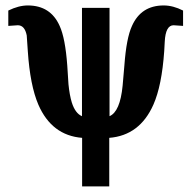

<svg xmlns="http://www.w3.org/2000/svg" viewBox="-20 -475 707 701"><path d="M648.4 -380.4Q620.1 -382.8 613.8 -382.8Q584.5 -382.8 581.5 -322.8Q580.6 -310.1 579.6 -288.6Q570.8 -162.1 540 -92.8Q490.2 19.5 378.9 28.3V205.6H279.8V28.3Q168.9 19.5 120.1 -92.8Q89.8 -163.1 81.5 -288.6Q79.1 -316.9 77.6 -345.7Q70.3 -382.8 44.9 -382.8Q38.6 -382.8 10.3 -380.4V-436.5Q48.3 -455.1 81.5 -455.1Q164.6 -455.1 197.8 -380.4Q218.3 -335.9 225.6 -235.8Q228 -201.7 230 -167.5Q233.9 -127.9 242.2 -100.6Q254.9 -61 279.3 -50.8V-446.3H379.9V-50.8Q418.5 -67.4 427.7 -162.1Q429.2 -175.8 434.1 -235.8Q441.4 -336.4 461.9 -380.4Q495.1 -455.1 577.6 -455.1Q611.8 -455.1 648.4 -436.5Z"/></svg>

Font: Accordance
Style: Bold
Weight: 700
Version: Version 1.2 (build January 31, 2020) Miklal Software Solutio